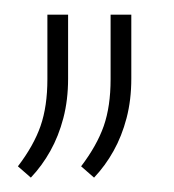

<svg xmlns="http://www.w3.org/2000/svg" viewBox="-20 -704 242 267"><path d="M22.9 -457 4.9 -472.7Q26.9 -501.5 36.4 -528.8Q45.9 -556.2 45.9 -593.8V-683.6H74.7V-594.7Q74.7 -564.9 68.1 -539.8Q61.5 -514.6 50 -494.1Q38.6 -473.6 22.9 -457ZM110.8 -457 92.8 -472.7Q114.7 -501.5 124.3 -528.8Q133.8 -556.2 133.8 -593.8V-683.6H162.6V-594.7Q162.6 -564.9 156 -539.8Q149.4 -514.6 137.9 -494.1Q126.5 -473.6 110.8 -457Z"/></svg>

Font: Heebo Thin
Style: Regular
Weight: 250
Designer: Oded Ezer
Foundry: Ezer Type House
Version: Version 3.100